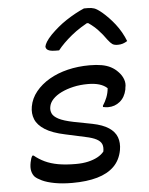

<svg xmlns="http://www.w3.org/2000/svg" viewBox="-57 -864 713 921"><g transform="rotate(-5 300.0 -403.5)"><path d="M385 -544Q418 -544 443 -539.5Q468 -535 487 -525Q506 -515 520 -500Q537 -483 544.5 -462.5Q552 -442 547 -422L546 -413Q538 -376 513.5 -356Q489 -336 457 -336Q450 -336 444 -337Q438 -338 432 -339V-345Q444 -363 452 -383.5Q460 -404 462 -427Q447 -441 424 -448Q401 -455 369 -455Q331 -455 298.5 -447.5Q266 -440 240.5 -427.5Q215 -415 199 -398Q183 -381 180 -361Q177 -345 183.5 -330Q190 -315 213.5 -302.5Q237 -290 286 -280L374 -263Q424 -253 452.5 -234Q481 -215 491 -188Q501 -161 495 -126Q486 -78 455.5 -48Q425 -18 374.5 -3.5Q324 11 254 11Q206 11 169 4Q132 -3 109 -14Q86 -25 76 -35Q66 -46 62 -63Q58 -80 63 -105Q65 -115 67.5 -122.5Q70 -130 74 -136H80Q103 -117 130.5 -104Q158 -91 194 -84.5Q230 -78 279 -78Q312 -78 338 -84Q364 -90 383.5 -100.5Q403 -111 415 -126Q419 -148 413 -162Q407 -176 388.5 -186Q370 -196 336 -203L240 -224Q178 -237 143.5 -259Q109 -281 97.5 -309.5Q86 -338 92 -371Q99 -410 125 -442Q151 -474 190.5 -497Q230 -520 279.5 -532Q329 -544 385 -544ZM382 -818Q387 -818 391 -818Q395 -818 402 -818Q418 -818 431.5 -813.5Q445 -809 469 -789Q483 -777 498 -761.5Q513 -746 527.5 -727.5Q542 -709 554 -688Q566 -667 575 -644Q564 -637 553 -633.5Q542 -630 529 -630Q512 -630 503 -636Q494 -642 481 -659Q464 -684 440 -709.5Q416 -735 372 -762L427 -746H361L418 -761Q356 -730 314 -695.5Q272 -661 246 -628H230Q212 -628 201.5 -631Q191 -634 186.5 -639.5Q182 -645 182 -652Q184 -662 192 -675Q200 -688 218 -707Q235 -724 254 -740Q273 -756 295 -770.5Q317 -785 339 -797Q361 -809 382 -818Z"/></g></svg>

Font: Rec Mono Duotone
Style: Italic
Weight: 400
Italic angle: -10°
Monospace: yes
Version: Version 1.085; ttfautohint (v1.8.4.7-5d5b)